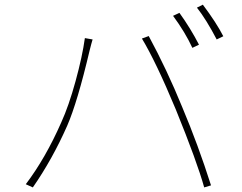

<svg xmlns="http://www.w3.org/2000/svg" viewBox="-20 -816 1040 825"><path d="M723.6 -748 751 -760.7Q798.8 -694.3 835 -624L806.6 -610.4Q775.4 -677.7 723.6 -748ZM826.2 -783.2 851.6 -795.9Q910.2 -717.8 939.5 -660.2L911.1 -646.5Q866.2 -732.4 826.2 -783.2ZM243.2 -290Q275.4 -360.4 304.7 -467.3Q334 -574.2 344.7 -652.3L377.9 -646.5Q373 -630.9 365.2 -599.6Q312.5 -376 268.6 -275.4Q205.1 -131.8 121.1 -10.7L90.8 -24.4Q175.8 -136.7 243.2 -290ZM735.4 -345.7Q650.4 -549.8 589.8 -650.4L619.1 -661.1Q697.3 -516.6 762.7 -356.4Q831.1 -194.3 886.7 -19.5L857.4 -10.7Q827.1 -120.1 735.4 -345.7Z"/></svg>

Font: GenEi Gothic M ExtraLight
Style: Regular
Weight: 200
Designer: o_tamon (Modified); [Source Han Sans]
Ryoko NISHIZUKA  (kana & ideographs); Paul D. Hunt (Latin, Greek & Cyrillic); Wenl
Version: Version 1.1a;Original Version 1.004